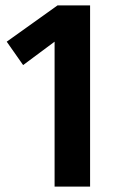

<svg xmlns="http://www.w3.org/2000/svg" viewBox="-20 -694 423 714"><path d="M315 0H183V-539L66 -452L5 -539L194 -674H315Z"/></svg>

Font: Fira Sans Compressed SemiBold
Style: Regular
Weight: 600
Width: 1
Designer: bBox Type GmbH & Carrois Corporate GbR & Edenspiekermann AG
Foundry: bBox Type GmbH & Carrois Corporate GbR & Edenspiekermann AG
Version: Version 4.301